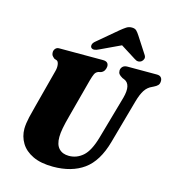

<svg xmlns="http://www.w3.org/2000/svg" viewBox="-134 -1053 1083 1179"><g transform="rotate(15 408.0 -463.5)"><path d="M541 -235 619 -509.5Q643.5 -600 593.5 -620L583 -624Q565.5 -634 559.2 -642.5Q553 -651 553 -664.5Q553.5 -679 563.8 -689.5Q574 -700 594.5 -700H781Q798.5 -700 807 -691Q815.5 -682 815.5 -668Q815.5 -650 806.5 -640.5Q797.5 -631 781.5 -623.5L772.5 -619Q744.5 -607 727 -580.5Q709.5 -554 695.5 -503.5L618.5 -228Q582.5 -98.5 505.5 -43.2Q428.5 12 310.5 12Q232.5 12 181.5 -12.5Q130.5 -37 105.8 -78Q81 -119 81 -169Q81.5 -201 91.2 -243.2Q101 -285.5 110 -317.5L173.5 -559.5Q179.5 -581.5 177 -600Q174.5 -618.5 165.5 -624.5L149 -630Q137 -639.5 132.2 -646.8Q127.5 -654 127.5 -667.5Q128 -680.5 136.5 -690.2Q145 -700 160 -700H438Q474 -700 474 -669.5Q473.5 -656.5 467 -644.2Q460.5 -632 446.5 -626L428.5 -621.5Q413.5 -615.5 406.8 -601Q400 -586.5 392 -557.5L328.5 -318.5Q314 -265.5 307.8 -232.2Q301.5 -199 301.5 -175Q301 -126 324 -101.8Q347 -77.5 387.5 -77.5Q437.5 -77.5 476.5 -111.8Q515.5 -146 541 -235ZM399.5 -757.5Q364 -739 349.5 -755Q344 -762 346.5 -773.8Q349 -785.5 364.5 -798L488.5 -902.5Q508.5 -919 523.8 -929Q539 -939 558.5 -939Q578 -939 588 -929Q598 -919 608.5 -902.5L677.5 -796Q685.5 -783.5 681.5 -772.2Q677.5 -761 669.5 -755Q648 -740 624 -757.5L528 -818Z"/></g></svg>

Font: Fraunces 72pt Soft Black
Style: Italic
Weight: 900
Italic angle: -16°
Version: Version 1.000;[b76b70a41]